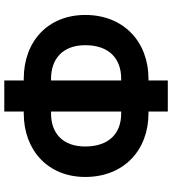

<svg xmlns="http://www.w3.org/2000/svg" viewBox="27 -807 810 904"><g transform="rotate(90 432.0 -355.0)"><path d="M350.9 -649.1C176.8 -649.1 50.4 -532 50.4 -351.6C50.4 -175.1 175.4 -61.8 350.9 -61.8H359V29.8H505V-61.8H513.5C688.2 -61.8 813.2 -176.5 813.2 -351.2C813.2 -532 688.2 -649.1 513.5 -649.1H505V-740.1H359V-649.1ZM192.8 -351.6C192.8 -464.8 257.1 -520.6 350.9 -520.6H359V-190.3H350.9C258.9 -190.3 192.8 -243.6 192.8 -351.6ZM505 -190.3V-520.6H514.6C607.2 -520.6 669.7 -463.8 669.7 -351.2C669.7 -245.4 607.2 -190.3 514.6 -190.3Z"/></g></svg>

Font: Margiela Sans
Style: Bold
Weight: 700
Designer: Stefan Endress, Andreas Faust
Version: Version 1.100;FEAKit 1.0